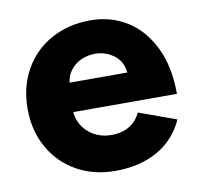

<svg xmlns="http://www.w3.org/2000/svg" viewBox="-64 -580 687 659"><g transform="rotate(-10 279.0 -250.0)"><path d="M26.9 -250Q26.9 -326.3 60.4 -385.8Q93.9 -445.3 154.3 -478.7Q214.7 -512 291.5 -512Q361.9 -512 418.3 -477Q474.7 -441.9 507.7 -374.3Q540.7 -306.7 540.7 -211.9H163.3L178.3 -228.2Q178.3 -175.4 212.1 -143.6Q245.8 -111.8 295.8 -111.8Q332.9 -111.8 358.8 -128Q384.7 -144.2 397 -172.1L527.2 -125.1Q496.6 -57.7 434.5 -22.8Q372.4 12 287.6 12Q212.1 12 153 -21.3Q93.8 -54.7 60.4 -114.2Q26.9 -173.7 26.9 -250ZM169.3 -313.6H399.9L386.8 -296.4Q386.8 -346.9 356.6 -371.6Q326.4 -396.3 287.2 -396.3Q262.8 -396.3 239 -386Q215.1 -375.6 199.3 -353.5Q183.5 -331.3 183.5 -296.4Z"/></g></svg>

Font: Oak Sans Light
Style: Regular
Weight: 400
Designer: Erik Kennedy, Walven
Foundry: Erik Kennedy, Walven
Version: Version 1.100;Glyphs 3.1.2 (3151)